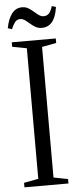

<svg xmlns="http://www.w3.org/2000/svg" viewBox="-61 -948 395 980"><g transform="rotate(-5 136.5 -458.0)"><path d="M97.5 -37V-706L23.5 -720V-743H249V-720L175.5 -706V-37L249 -22.5V0H23.5V-23ZM182.5 -803Q164.5 -803 150.5 -811.2Q136.5 -819.5 124.2 -830.2Q112 -841 100.5 -849.2Q89 -857.5 76.5 -857.5Q59 -857.5 48.8 -843.5Q38.5 -829.5 30.5 -809.5L9.5 -816.5Q18 -862.5 38.2 -889.5Q58.5 -916.5 91 -916.5Q109.5 -916.5 123.5 -908Q137.5 -899.5 149.5 -888.8Q161.5 -878 173.2 -869.8Q185 -861.5 197.5 -861.5Q214.5 -861.5 225 -872.8Q235.5 -884 243 -909.5L264 -903Q256 -850.5 235.8 -826.8Q215.5 -803 182.5 -803Z"/></g></svg>

Font: Merriweather 120pt Light
Style: Regular
Weight: 300
Version: Version 2.100